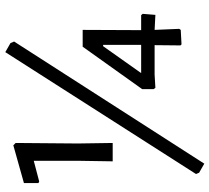

<svg xmlns="http://www.w3.org/2000/svg" viewBox="-54 -664 809 742"><g transform="rotate(-90 351.0 -293.5)"><path d="M89 91 561 -644 555 -658 520 -678 49 59 54 71ZM20 -547 100 -568V-389L98 -263H169L167 -398L169 -638L160 -647L14 -606V-550ZM606 -101 664 -98 668 -147 663 -153H605L606 -379H541L377 -149V-105L382 -98L433 -101H547L546 -1L550 3L606 0L610 -6ZM548 -153H439L543 -300H548Z"/></g></svg>

Font: Alegreya Sans
Style: Regular
Weight: 400
Designer: Juan Pablo del Peral
Foundry: Huerta Tipografica
Version: Version 1.000;PS 001.000;hotconv 1.0.70;makeotf.lib2.5.58329